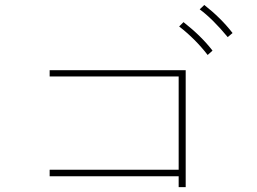

<svg xmlns="http://www.w3.org/2000/svg" viewBox="-20 -815 1040 776"><path d="M180.7 -102.5V-128.9H702.1V-505.9H180.7V-531.2H730.5V-58.6H702.1V-102.5ZM787.1 -777.3 805.7 -794.9Q873 -742.2 919.9 -681.6L900.4 -665Q839.8 -738.3 787.1 -777.3ZM704.1 -708 721.7 -725.6Q793.9 -668.9 838.9 -610.4L819.3 -592.8Q768.6 -658.2 704.1 -708Z"/></svg>

Font: Gothic A1 Thin
Style: Regular
Weight: 250
Designer: HanYang I&C Co.,Ltd.
Foundry: HanYang I&C Co.,Ltd.
Version: Version 2.50